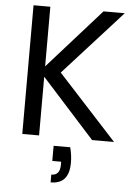

<svg xmlns="http://www.w3.org/2000/svg" viewBox="-62 -743 722 1036"><g transform="rotate(5 299.5 -225.0)"><path d="M455 0H574L255 -348L571 -697H456L168 -374V-697H77V0H168V-318ZM251 49V131H299V149C299 186 283 205 252 205V247C317 247 352 212 352 132C352 107 349 80 341 49Z"/></g></svg>

Font: Matrixport Regular
Style: Regular
Weight: 400
Designer: Ninad Kale (Devanagari), Jonny Pinhorn (Latin)
Foundry: Indian Type Foundry
Version: Version 3.200;PS 1.000;hotconv 16.6.54;makeotf.lib2.5.65590